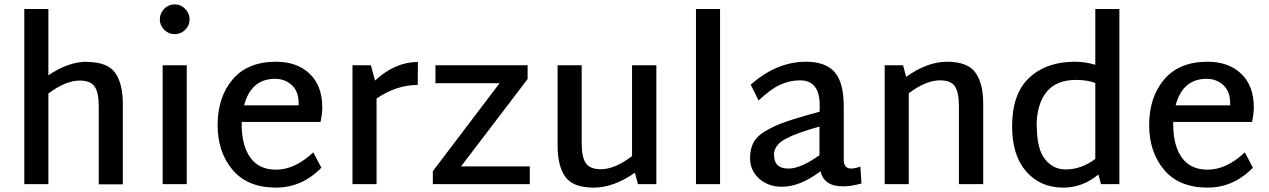

<svg xmlns="http://www.w3.org/2000/svg" viewBox="-20 -841 5795 877"><path d="M377 -559 376 -558Q470 -558 505.5 -509Q541 -460 541 -366V1H431V-354Q431 -419 412 -446Q393 -473 344 -473Q280 -473 201 -414V0H91V-800H201V-497Q292 -559 377 -559Z M710 -752Q710 -780 730 -800.5Q750 -821 778 -821Q806 -821 826 -800.5Q846 -780 846 -752Q846 -725 826 -705Q806 -685 778 -685Q750 -685 730 -705Q710 -725 710 -752ZM723 0V-543H833V0Z M1241 -66Q1327 -66 1411 -145L1448 -75Q1359 16 1241 16Q1111 16 1042.5 -65Q974 -146 974 -270Q974 -397 1042.5 -478Q1111 -559 1241 -559Q1337 -559 1394.5 -504Q1452 -449 1452 -351Q1452 -321 1444 -284H1084V-272Q1084 -176 1123.5 -121Q1163 -66 1241 -66ZM1236 -481H1237Q1127 -481 1095 -360H1344V-370Q1344 -424 1312.5 -452.5Q1281 -481 1236 -481Z M1889 -558 1888 -453Q1791 -453 1700 -391V0H1590V-543H1674L1693 -473Q1785 -558 1889 -558Z M2086 -81H2400V0H1957V-59L2262 -461H1969V-543H2390V-480Z M2867 -543H2978V0H2894L2880 -52Q2783 16 2692 16Q2598 16 2562.5 -33Q2527 -82 2527 -176V-543H2637V-187Q2637 -123 2656 -95.5Q2675 -68 2724 -68Q2789 -68 2867 -128Z M3159 0V-800H3269V0Z M3910 -80 3915 -3Q3868 10 3834 10Q3744 12 3728 -59Q3635 12 3552 12Q3488 12 3447 -25.5Q3406 -63 3406 -119Q3406 -160 3421.5 -189.5Q3437 -219 3475 -241.5Q3513 -264 3551.5 -278.5Q3590 -293 3660 -313L3724 -331V-361Q3724 -474 3634 -474Q3587 -474 3543.5 -454Q3500 -434 3445 -382L3409 -454Q3527 -559 3662 -559Q3750 -559 3792 -512Q3834 -465 3834 -355V-112Q3834 -71 3868 -71Q3884 -71 3910 -80ZM3515 -131H3516Q3516 -71 3582 -71Q3637 -71 3723 -132V-263L3676 -249Q3586 -221 3550.5 -195.5Q3515 -170 3515 -131Z M4306 -559H4305Q4400 -559 4435.5 -509.5Q4471 -460 4471 -367V0H4360V-355Q4360 -420 4341.5 -447Q4323 -474 4274 -474Q4209 -474 4131 -415V0H4021V-543H4105L4119 -490Q4216 -559 4306 -559Z M4983 -800H5093V0H5009L4997 -44Q4925 16 4837 16Q4732 16 4667.5 -57.5Q4603 -131 4603 -264Q4603 -413 4681.5 -486Q4760 -559 4889 -559Q4939 -559 4983 -545ZM4715 -264H4716Q4716 -160 4753.5 -113.5Q4791 -67 4847 -67Q4919 -67 4983 -115V-462Q4946 -476 4895 -476Q4804 -476 4759.5 -420Q4715 -364 4715 -264Z M5496 -66Q5582 -66 5666 -145L5703 -75Q5614 16 5496 16Q5366 16 5297.5 -65Q5229 -146 5229 -270Q5229 -397 5297.5 -478Q5366 -559 5496 -559Q5592 -559 5649.5 -504Q5707 -449 5707 -351Q5707 -321 5699 -284H5339V-272Q5339 -176 5378.5 -121Q5418 -66 5496 -66ZM5491 -481H5492Q5382 -481 5350 -360H5599V-370Q5599 -424 5567.5 -452.5Q5536 -481 5491 -481Z"/></svg>

Font: Martel Sans DemiBold
Style: Regular
Weight: 600
Designer: Dan Reynolds and Mathieu Réguer
Foundry: Dan Reynolds and Mathieu Réguer
Version: Version 1.001;PS 001.001;hotconv 1.0.70;makeotf.lib2.5.58329